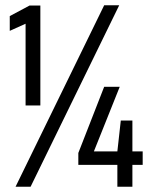

<svg xmlns="http://www.w3.org/2000/svg" viewBox="-20 -708 579 728"><path d="M77 -308V-618L17 -591V-647L92 -687H133V-308ZM39 0 375 -688H432L96 0ZM425 0V-83H277V-128L375 -379H434L336 -134H425L438 -251H482V-134H521V-83H482V0Z"/></svg>

Font: Saira Condensed Medium
Style: Regular
Weight: 500
Width: 3
Designer: Hector Gatti with collaboration of the Omnibus-Type team
Foundry: Omnibus-Type
Version: Version 1.101